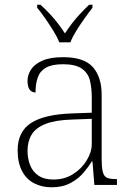

<svg xmlns="http://www.w3.org/2000/svg" viewBox="-20 -786 567 816"><path d="M199 10Q159 10 126 -6.5Q93 -23 74 -58.5Q55 -94 55 -147Q55 -226 111.5 -263Q168 -300 287 -304L370 -307V-371Q370 -413 362 -444.5Q354 -476 327.5 -494.5Q301 -513 248 -513Q201 -513 175.5 -498.5Q150 -484 140.5 -457Q131 -430 131 -393Q115 -393 106 -405Q97 -417 97 -443Q97 -467 111.5 -490Q126 -513 159.5 -528Q193 -543 248 -543Q337 -543 374.5 -501Q412 -459 412 -383V-111Q412 -76 416.5 -57Q421 -38 433 -31.5Q445 -25 471 -25H477V0H381L373 -100H370Q357 -78 335 -52Q313 -26 279.5 -8Q246 10 199 10ZM207 -23Q254 -23 290.5 -46Q327 -69 348.5 -104.5Q370 -140 370 -174V-281L289 -278Q216 -276 174 -259.5Q132 -243 114.5 -214Q97 -185 97 -145Q97 -112 108 -84Q119 -56 143.5 -39.5Q168 -23 207 -23ZM232 -606Q223 -629 206.5 -655.5Q190 -682 172 -708Q154 -734 138 -753V-766H152Q176 -744 193.5 -725Q211 -706 226 -686.5Q241 -667 256 -644Q271 -667 286 -686.5Q301 -706 318.5 -725Q336 -744 359 -766H373V-753Q358 -734 339.5 -708Q321 -682 304.5 -655.5Q288 -629 279 -606Z"/></svg>

Font: Noto Serif Kannada ExtraLight
Style: Regular
Weight: 250
Version: Version 2.003